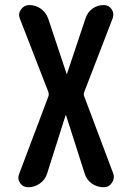

<svg xmlns="http://www.w3.org/2000/svg" viewBox="-20 -540 540 779"><path d="M94.7 219.7Q73.2 219.7 61.5 202.6Q49.8 185.5 57.6 166L175.8 -147.5Q179.7 -158.2 175.8 -168L60.5 -464.8Q52.7 -484.4 65.4 -502Q78.1 -519.5 98.6 -519.5Q125 -519.5 146 -504.4Q167 -489.3 175.8 -463.9L250 -241.2Q250 -240.2 251 -240.2Q252 -240.2 252 -241.2L327.1 -465.8Q335 -490.2 355 -504.9Q375 -519.5 401.4 -519.5Q420.9 -519.5 432.6 -502.9Q444.3 -486.3 437.5 -466.8L322.3 -168Q317.4 -158.2 322.3 -147.5L439.5 164.1Q446.3 183.6 434.1 201.7Q421.9 219.7 401.4 219.7Q374 219.7 352.5 204.6Q331.1 189.5 323.2 163.1L248 -72.3H247.1H246.1L170.9 165Q163.1 189.5 141.6 204.6Q120.1 219.7 94.7 219.7Z"/></svg>

Font: Rounded-X Mgen+ 2m medium
Style: Regular
Weight: 500
Designer: [Source Han Sans]
Ryoko NISHIZUKA  (kana & ideographs); Paul D. Hunt (Latin, Greek & Cyrillic); Wenlong ZHANG  (bopomofo
Version: Version 1.059.20150602